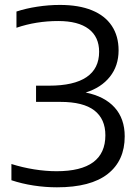

<svg xmlns="http://www.w3.org/2000/svg" viewBox="-20 -770 575 799"><path d="M499 -202.5Q499 -101.5 428.2 -46Q357.5 9.5 217 9.5Q168.5 9.5 119.8 2Q71 -5.5 27.5 -20V-87.5Q73.5 -73 122.2 -65.2Q171 -57.5 215.5 -57.5Q418.5 -57.5 418.5 -207Q418.5 -275 372.5 -310.5Q326.5 -346 231.5 -346H130V-413.5H184.5Q287.5 -413.5 340 -449Q392.5 -484.5 392.5 -554.5Q392.5 -616.5 349 -649.5Q305.5 -682.5 222.5 -682.5Q130.5 -682.5 48.5 -654.5V-722Q88 -735 135.2 -742.2Q182.5 -749.5 229.5 -749.5Q308 -749.5 362.5 -727.2Q417 -705 445.2 -662.5Q473.5 -620 473.5 -560.5Q473.5 -496 437.2 -450.5Q401 -405 336.5 -385Q415.5 -369 457.2 -322.5Q499 -276 499 -202.5Z"/></svg>

Font: Encode Sans Semi Expanded
Style: Regular
Weight: 400
Width: 6
Designer: Multiple Designers
Foundry: Impallari Type
Version: Version 2.000